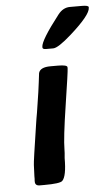

<svg xmlns="http://www.w3.org/2000/svg" viewBox="-53 -783 460 810"><g transform="rotate(-5 177.0 -377.5)"><path d="M189 -578.6H158.7Q144 -578.6 144 -586.4V-588.9Q144 -616.2 223.6 -718.8Q245.1 -746.6 274.4 -746.6H324.7Q353.5 -746.6 353.5 -738.8V-736.3Q353.5 -706.1 266.6 -628.9Q210 -578.6 189 -578.6ZM101.1 -7.8H82Q62.5 -7.8 62.5 -25.4V-31.2L63 -36.6Q63 -42.5 63 -48.3L64.9 -95.7Q64.9 -108.4 88.9 -264.2L92.8 -289.6Q95.2 -301.8 97.2 -314.5L103 -352.1Q111.3 -403.3 115.7 -440.2Q120.1 -477.1 120.6 -480Q127 -504.4 170.9 -504.4H202.1Q242.2 -504.4 242.2 -494.1V-488.3Q242.2 -476.1 220.7 -336.4Q199.2 -196.8 199.2 -149.4L198.7 -134.8L196.8 -113.3Q196.8 -36.6 178.2 -18.1Q168 -7.8 101.1 -7.8Z"/></g></svg>

Font: Averia Sans Libre
Style: Bold Italic
Weight: 700
Italic angle: -6.90001°
Version: Version 1.002